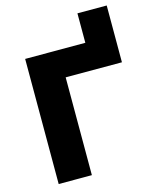

<svg xmlns="http://www.w3.org/2000/svg" viewBox="-127 -958 850 1045"><g transform="rotate(-15 298.0 -435.5)"><path d="M72 0V-705H411V-871H576V-551H259V0Z"/></g></svg>

Font: Nunito Sans 10pt Black
Style: Regular
Weight: 900
Designer: Vernon Adams
Foundry: Vernon Adams
Version: Version 3.101;gftools[0.9.27]